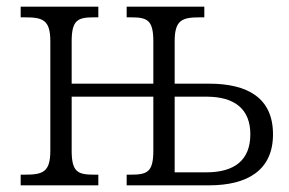

<svg xmlns="http://www.w3.org/2000/svg" viewBox="-20 -556 866 576"><path d="M42 0H275V-32H263C214 -32 195 -39 195 -104V-266H440V-104C440 -39 421 -32 372 -32H360V0H607C722 0 799 -45 799 -153C799 -263 722 -305 607 -305H504V-432C504 -497 527 -504 581 -504H593V-536H360V-504H372C421 -504 440 -497 440 -432V-305H195V-432C195 -497 214 -504 263 -504H275V-536H42V-504H54C108 -504 131 -497 131 -432V-104C131 -39 108 -32 54 -32H42ZM504 -39V-266H599C684 -266 731 -229 731 -153C731 -76 684 -39 599 -39Z"/></svg>

Font: Noto Serif Light
Style: Regular
Weight: 300
Designer: Monotype Design Team
Foundry: Monotype Imaging Inc.
Version: Version 2.013